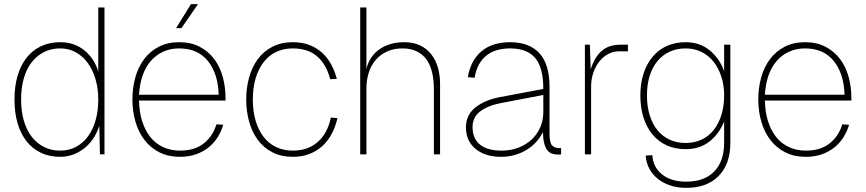

<svg xmlns="http://www.w3.org/2000/svg" viewBox="-20 -746 4185 928"><path d="M271 12Q219 12 178 -7.5Q137 -27 108.5 -63Q80 -99 65 -150Q50 -201 50 -265Q50 -329 65 -380Q80 -431 108.5 -467Q137 -503 178 -522.5Q219 -542 271 -542Q340 -542 388.5 -502Q437 -462 455 -400V-710H485V0H463L460 -138Q437 -67 385 -27.5Q333 12 271 12ZM271 -18Q313 -18 347 -36Q381 -54 405 -86.5Q429 -119 442 -164.5Q455 -210 455 -265Q455 -317 442 -362Q429 -407 405 -440.5Q381 -474 347 -493Q313 -512 271 -512Q228 -512 193 -494.5Q158 -477 133 -445Q108 -413 95 -367Q82 -321 82 -265Q82 -209 95 -163.5Q108 -118 133 -85.5Q158 -53 193 -35.5Q228 -18 271 -18Z M850 12Q793 12 750 -10Q707 -32 678 -70Q649 -108 634.5 -158.5Q620 -209 620 -265Q620 -321 634 -371.5Q648 -422 676.5 -460Q705 -498 747.5 -520Q790 -542 846 -542Q903 -542 945 -520Q987 -498 1015 -461Q1043 -424 1056.5 -375Q1070 -326 1070 -272V-260H652Q653 -204 667.5 -159Q682 -114 707.5 -82.5Q733 -51 769.5 -34.5Q806 -18 850 -18Q921 -18 965 -53Q1009 -88 1026 -145L1059 -143Q1049 -109 1030.5 -80.5Q1012 -52 985.5 -31.5Q959 -11 925 0.5Q891 12 850 12ZM1037 -288Q1034 -390 985 -451Q936 -512 846 -512Q804 -512 769.5 -496.5Q735 -481 709.5 -452Q684 -423 669.5 -381.5Q655 -340 652 -288ZM831 -610 903 -726H937L857 -610Z M1395 12Q1339 12 1296.5 -10Q1254 -32 1226 -70Q1198 -108 1184 -158.5Q1170 -209 1170 -265Q1170 -321 1184 -371.5Q1198 -422 1226 -460Q1254 -498 1296.5 -520Q1339 -542 1395 -542Q1440 -542 1475.5 -528.5Q1511 -515 1537 -491Q1563 -467 1580.5 -435Q1598 -403 1608 -365L1576 -363Q1558 -434 1513.5 -473Q1469 -512 1395 -512Q1351 -512 1315 -495Q1279 -478 1254 -445.5Q1229 -413 1215.5 -367.5Q1202 -322 1202 -265Q1202 -208 1215.5 -162.5Q1229 -117 1254 -84.5Q1279 -52 1315 -35Q1351 -18 1395 -18Q1469 -18 1516.5 -60.5Q1564 -103 1579 -178L1611 -175Q1602 -135 1584 -100.5Q1566 -66 1539 -41Q1512 -16 1476 -2Q1440 12 1395 12Z M1721 0V-710H1751V-412Q1758 -444 1775 -468.5Q1792 -493 1816.5 -509.5Q1841 -526 1870.5 -534Q1900 -542 1933 -542Q1978 -542 2010.5 -526.5Q2043 -511 2064.5 -483.5Q2086 -456 2096.5 -419.5Q2107 -383 2107 -341V0H2077V-317Q2077 -360 2068.5 -396Q2060 -432 2042 -457.5Q2024 -483 1995 -497.5Q1966 -512 1925 -512Q1884 -512 1851.5 -497.5Q1819 -483 1796.5 -457Q1774 -431 1762.5 -395.5Q1751 -360 1751 -317V0Z M2402 12Q2325 12 2278.5 -26.5Q2232 -65 2232 -130Q2232 -190 2277 -226Q2322 -262 2393 -276L2606 -316Q2606 -420 2566.5 -466Q2527 -512 2446 -512Q2372 -512 2328.5 -475.5Q2285 -439 2274 -370L2241 -373Q2255 -454 2307 -498Q2359 -542 2446 -542Q2538 -542 2587 -489Q2636 -436 2636 -326V-100Q2636 -57 2648 -43.5Q2660 -30 2686 -30H2692V0Q2687 1 2684 1Q2681 1 2677 1Q2661 1 2648 -3.5Q2635 -8 2625.5 -20Q2616 -32 2610.5 -53Q2605 -74 2604 -108Q2593 -84 2573.5 -62Q2554 -40 2528 -23.5Q2502 -7 2470 2.5Q2438 12 2402 12ZM2404 -18Q2448 -18 2485 -32Q2522 -46 2549 -71Q2576 -96 2591 -130Q2606 -164 2606 -204V-287L2402 -248Q2339 -236 2301.5 -208Q2264 -180 2264 -132Q2264 -76 2300 -47Q2336 -18 2404 -18Z M2807 0V-530H2831L2835 -411Q2854 -470 2888 -500Q2922 -530 2980 -530H3015V-498H2972Q2943 -498 2918 -484Q2893 -470 2875 -446.5Q2857 -423 2847 -392.5Q2837 -362 2837 -328V0Z M3297 162Q3255 162 3220 150.5Q3185 139 3159 118Q3133 97 3118 68.5Q3103 40 3101 6L3133 4Q3136 61 3179.5 96.5Q3223 132 3297 132Q3384 132 3432 83Q3480 34 3480 -57V-159Q3456 -99 3409 -62Q3362 -25 3294 -25Q3244 -25 3203.5 -43Q3163 -61 3134.5 -95Q3106 -129 3090.5 -177Q3075 -225 3075 -285Q3075 -344 3090.5 -391Q3106 -438 3134.5 -472Q3163 -506 3203.5 -524Q3244 -542 3294 -542Q3363 -542 3411 -502Q3459 -462 3480 -402V-530H3510V-55Q3510 47 3453.5 104.5Q3397 162 3297 162ZM3294 -55Q3336 -55 3370.5 -71Q3405 -87 3429 -117Q3453 -147 3466.5 -189.5Q3480 -232 3480 -285Q3480 -334 3466.5 -375.5Q3453 -417 3429 -447.5Q3405 -478 3370.5 -495Q3336 -512 3294 -512Q3251 -512 3216.5 -496Q3182 -480 3157.5 -450.5Q3133 -421 3120 -379Q3107 -337 3107 -285Q3107 -232 3120 -189.5Q3133 -147 3157.5 -117Q3182 -87 3216.5 -71Q3251 -55 3294 -55Z M3875 12Q3818 12 3775 -10Q3732 -32 3703 -70Q3674 -108 3659.5 -158.5Q3645 -209 3645 -265Q3645 -321 3659 -371.5Q3673 -422 3701.5 -460Q3730 -498 3772.5 -520Q3815 -542 3871 -542Q3928 -542 3970 -520Q4012 -498 4040 -461Q4068 -424 4081.5 -375Q4095 -326 4095 -272V-260H3677Q3678 -204 3692.5 -159Q3707 -114 3732.5 -82.5Q3758 -51 3794.5 -34.5Q3831 -18 3875 -18Q3946 -18 3990 -53Q4034 -88 4051 -145L4084 -143Q4074 -109 4055.5 -80.5Q4037 -52 4010.5 -31.5Q3984 -11 3950 0.5Q3916 12 3875 12ZM4062 -288Q4059 -390 4010 -451Q3961 -512 3871 -512Q3829 -512 3794.5 -496.5Q3760 -481 3734.5 -452Q3709 -423 3694.5 -381.5Q3680 -340 3677 -288Z"/></svg>

Font: Geist Thin
Style: Regular
Weight: 400
Designer: Basement.studio, Andrés Briganti, Mateo Zaragoza
Foundry: Basement.studio, Vercel, Andrés Briganti, Guido Ferreyra, Mateo Zaragoza
Version: Version 1.401